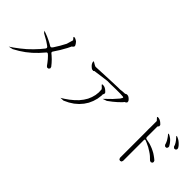

<svg xmlns="http://www.w3.org/2000/svg" viewBox="117 -1766 2766 2766"><g transform="rotate(45 1500.0 -383.0)"><path d="M107.4 2.9 166 -36.1 244.1 -94.7 318.4 -156.2 387.7 -222.7 453.1 -293 502 -352.5Q519.5 -375 496.1 -392.6L477.5 -406.2L431.6 -437.5L331.1 -494.1L308.6 -522.5L338.9 -512.7L395.5 -491.2L448.2 -466.8L499 -440.4L520.5 -426.8Q544.9 -411.1 561.5 -434.6L570.3 -446.3L622.1 -529.3L669.9 -617.2L699.2 -716.8L685.5 -734.4L672.9 -748Q667 -762.7 682.6 -761.7L698.2 -758.8L711.9 -752.9L725.6 -745.1L739.3 -736.3L750 -723.6L760.7 -710L769.5 -695.3L777.3 -677.7Q774.4 -654.3 749 -640.6L720.7 -582L667 -487.3L609.4 -398.4Q592.8 -377 613.3 -361.3L635.7 -342.8L675.8 -305.7L712.9 -265.6L747.1 -223.6L752.9 -200.2L740.2 -179.7L715.8 -173.8L696.3 -186.5L666 -227.5L634.8 -266.6L599.6 -304.7L582 -320.3Q563.5 -337.9 546.9 -316.4L480.5 -241.2L410.2 -172.9L335.9 -112.3L256.8 -58.6L173.8 -11.7Z M1156.2 -2 1201.2 -29.3 1265.6 -74.2 1322.3 -121.1 1372.1 -169.9 1413.1 -221.7 1446.3 -275.4 1469.7 -331.1 1485.4 -388.7 1492.2 -448.2 1489.3 -507.8 1481.4 -518.6 1466.8 -534.2 1458 -541 1443.4 -556.6Q1439.5 -565.4 1453.1 -567.4L1466.8 -566.4L1480.5 -564.5L1495.1 -560.5L1508.8 -553.7L1521.5 -545.9L1534.2 -536.1L1546.9 -524.4L1559.6 -511.7L1563.5 -488.3L1552.7 -470.7V-443.4L1543 -373L1523.4 -305.7L1495.1 -242.2L1457 -183.6L1410.2 -129.9L1353.5 -81.1L1289.1 -40L1215.8 -4.9ZM1189.5 -614.3 1177.7 -621.1 1164.1 -631.8 1151.4 -643.6 1140.6 -655.3 1132.8 -668 1126 -681.6 1122.1 -694.3 1120.1 -708Q1122.1 -720.7 1161.1 -693.4L1170.9 -687.5L1180.7 -682.6L1197.3 -675.8L1259.8 -678.7L1302.7 -680.7L1412.1 -685.5L1479.5 -688.5L1638.7 -694.3H1680.7L1718.8 -699.2L1752.9 -701.2L1774.4 -702.1L1784.2 -709L1797.9 -713.9H1812.5L1828.1 -710L1842.8 -702.1L1856.4 -691.4L1869.1 -678.7L1881.8 -662.1L1884.8 -638.7L1869.1 -619.1L1857.4 -618.2L1834 -590.8L1785.2 -543L1727.5 -494.1L1660.2 -443.4L1595.7 -420.9L1701.2 -523.4L1771.5 -602.5L1789.1 -631.8Q1798.8 -647.5 1780.3 -650.4L1752.9 -652.3L1720.7 -654.3H1680.7H1635.7L1585 -653.3L1527.3 -651.4L1462.9 -652.3L1357.4 -638.7L1265.6 -626L1229.5 -621.1L1217.8 -610.4Z M2373 -582 2374 -643.6V-747.1L2357.4 -765.6L2337.9 -787.1Q2334 -796.9 2345.7 -797.9H2359.4L2372.1 -794.9L2385.7 -791L2399.4 -784.2L2412.1 -776.4L2424.8 -766.6L2436.5 -755.9L2449.2 -743.2L2453.1 -719.7L2436.5 -698.2V-643.6V-582V-515.6V-485.4Q2436.5 -458 2463.9 -456.1L2499 -449.2L2534.2 -441.4L2568.4 -429.7L2601.6 -417L2633.8 -401.4L2665 -384.8L2694.3 -365.2L2723.6 -343.8L2752 -320.3L2760.7 -297.9L2752.9 -276.4L2730.5 -266.6L2708 -275.4L2661.1 -320.3L2635.7 -340.8L2608.4 -359.4L2552.7 -393.6L2491.2 -422.9L2459 -436.5Q2436.5 -445.3 2436.5 -421.9V2L2427.7 24.4L2405.3 33.2L2383.8 24.4L2374 2V-515.6ZM2690.4 -622.1 2683.6 -637.7 2675.8 -653.3 2667 -668 2648.4 -696.3 2623 -728.5Q2617.2 -745.1 2632.8 -737.3L2651.4 -728.5L2668.9 -717.8L2684.6 -707L2699.2 -694.3L2712.9 -679.7L2725.6 -665L2738.3 -648.4L2749 -630.9L2759.8 -612.3L2758.8 -588.9L2742.2 -571.3L2717.8 -572.3L2701.2 -588.9L2696.3 -605.5ZM2800.8 -690.4 2786.1 -717.8 2767.6 -744.1 2745.1 -770.5 2730.5 -787.1Q2721.7 -803.7 2739.3 -796.9L2757.8 -789.1L2775.4 -780.3L2791 -770.5L2806.6 -758.8L2820.3 -747.1L2834 -733.4L2846.7 -719.7L2858.4 -703.1L2868.2 -686.5L2869.1 -663.1L2852.5 -645.5L2829.1 -644.5L2810.5 -661.1L2805.7 -675.8Z"/></g></svg>

Font: B2 Hana
Style: Regular
Weight: 500
Version: 2020-08-05; (max)